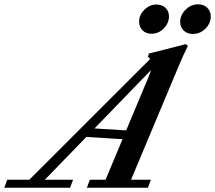

<svg xmlns="http://www.w3.org/2000/svg" viewBox="-92 -884 1012 904"><path d="M815.9 -724.1Q789.6 -724.1 772.9 -740.2Q756.3 -756.3 756.3 -781.2Q756.3 -812.5 781.7 -838.1Q807.1 -863.8 840.8 -863.8Q866.7 -863.8 883.5 -847.7Q900.4 -831.5 900.4 -806.6Q900.4 -774.4 875.5 -749.3Q850.6 -724.1 815.9 -724.1ZM620.6 -725.1Q595.2 -725.1 579.1 -741.2Q563 -757.3 563 -782.2Q563 -814 588.1 -838.4Q613.3 -862.8 644.5 -862.8Q670.4 -862.8 687 -847.2Q703.6 -831.5 703.6 -807.1Q703.6 -775.4 679.2 -750.2Q654.8 -725.1 620.6 -725.1ZM-71.8 0 -58.1 -37.6H45.9L615.2 -606.4Q611.3 -611.3 604.5 -616.7L608.9 -631.8L783.2 -676.3L792.5 -667.5Q770 -622.6 750.5 -575.7L524.9 -37.6H618.2L604.5 0H316.9L331.1 -37.6H404.8L484.9 -228.5L314.5 -239.3L119.1 -37.6H252L237.8 0ZM606 -518.1Q615.2 -540.5 619.1 -554.2L353 -279.3L502 -270Z"/></svg>

Font: Elstob 8pt SemiBold
Style: Italic
Weight: 600
Italic angle: -20°
Designer: Peter S. Baker
Version: Version 1.015